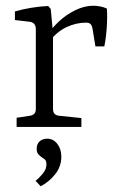

<svg xmlns="http://www.w3.org/2000/svg" viewBox="-20 -443 423 670"><path d="M151 -327Q162 -346 186 -368.5Q210 -391 242 -407Q274 -423 306 -423Q317 -423 330 -420.5Q343 -418 353 -413Q355 -383 352.5 -346.5Q350 -310 344 -281H313L303 -342Q301 -354 296 -359Q291 -364 280 -364Q246 -364 212.5 -348.5Q179 -333 152 -298ZM165 -328V-62Q165 -41 187 -39L264 -31V0H38V-32L84 -39Q105 -42 105 -62V-341Q105 -364 84 -367L32 -373V-403Q59 -411 90 -416Q121 -421 148 -422L157 -412ZM194 104Q194 138 172.5 165Q151 192 122 207L104 188Q118 177 130 162Q142 147 142 131Q142 118 136.5 113.5Q131 109 126 106Q120 102 114 95.5Q108 89 108 76Q108 60 118 50.5Q128 41 145 41Q166 41 180 59Q194 77 194 104Z"/></svg>

Font: Yrsa Light
Style: Regular
Weight: 300
Designer: Anna Giedrys (Yrsa+Rasa design), David Brezina (Yrsa art-direction, Rasa art-direction, design)
Foundry: Rosetta Type Foundry
Version: Version 2.004